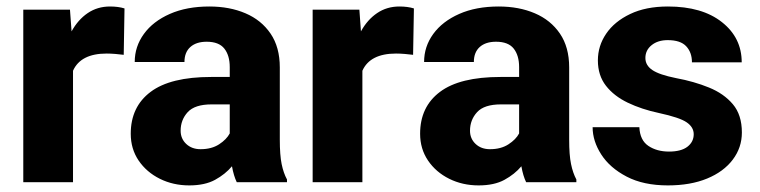

<svg xmlns="http://www.w3.org/2000/svg" viewBox="-20 -558 2326 588"><path d="M361.3 -532.2 358.9 -390.1Q348.6 -391.6 333.3 -392.8Q317.9 -394 306.6 -394Q227.1 -394 203.6 -341.3V0H51.3V-528.3H194.3L199.2 -461.9Q218.8 -497.6 248.5 -517.8Q278.3 -538.1 316.9 -538.1Q342.3 -538.1 361.3 -532.2Z M705.1 0Q695.8 -19 690.4 -48.8Q669.9 -24.4 638.7 -7.3Q607.4 9.8 559.6 9.8Q510.3 9.8 469.5 -10.5Q428.7 -30.8 404.5 -66.4Q380.4 -102.1 380.4 -148.4Q380.4 -231 441.2 -276.6Q502 -322.3 626.5 -322.3H683.6V-352.5Q683.6 -388.2 667 -409.2Q650.4 -430.2 612.8 -430.2Q581.1 -430.2 563 -414.1Q544.9 -397.9 544.9 -368.2H392.6Q392.6 -415.5 420.7 -454.1Q448.7 -492.7 500.2 -515.4Q551.8 -538.1 621.1 -538.1Q683.1 -538.1 731.7 -517.3Q780.3 -496.6 808.6 -455.1Q836.9 -413.6 836.9 -351.6V-130.4Q836.9 -83 842.5 -55.7Q848.1 -28.3 858.9 -8.3V0ZM594.2 -101.1Q627.9 -101.1 650.9 -116Q673.8 -130.9 683.6 -149.4V-238.3H627.9Q576.7 -238.3 554.9 -214.6Q533.2 -190.9 533.2 -157.7Q533.2 -133.3 550.3 -117.2Q567.4 -101.1 594.2 -101.1Z M1247.6 -532.2 1245.1 -390.1Q1234.9 -391.6 1219.5 -392.8Q1204.1 -394 1192.9 -394Q1113.3 -394 1089.8 -341.3V0H937.5V-528.3H1080.6L1085.4 -461.9Q1105 -497.6 1134.8 -517.8Q1164.6 -538.1 1203.1 -538.1Q1228.5 -538.1 1247.6 -532.2Z M1591.3 0Q1582 -19 1576.7 -48.8Q1556.2 -24.4 1524.9 -7.3Q1493.7 9.8 1445.8 9.8Q1396.5 9.8 1355.7 -10.5Q1314.9 -30.8 1290.8 -66.4Q1266.6 -102.1 1266.6 -148.4Q1266.6 -231 1327.4 -276.6Q1388.2 -322.3 1512.7 -322.3H1569.8V-352.5Q1569.8 -388.2 1553.2 -409.2Q1536.6 -430.2 1499 -430.2Q1467.3 -430.2 1449.2 -414.1Q1431.2 -397.9 1431.2 -368.2H1278.8Q1278.8 -415.5 1306.9 -454.1Q1335 -492.7 1386.5 -515.4Q1438 -538.1 1507.3 -538.1Q1569.3 -538.1 1617.9 -517.3Q1666.5 -496.6 1694.8 -455.1Q1723.1 -413.6 1723.1 -351.6V-130.4Q1723.1 -83 1728.8 -55.7Q1734.4 -28.3 1745.1 -8.3V0ZM1480.5 -101.1Q1514.2 -101.1 1537.1 -116Q1560.1 -130.9 1569.8 -149.4V-238.3H1514.2Q1462.9 -238.3 1441.2 -214.6Q1419.4 -190.9 1419.4 -157.7Q1419.4 -133.3 1436.5 -117.2Q1453.6 -101.1 1480.5 -101.1Z M2104.5 -147Q2104.5 -168.5 2083 -183.3Q2061.5 -198.2 1998 -211.9Q1945.3 -223.1 1902.8 -243.4Q1860.4 -263.7 1835.7 -295.4Q1811 -327.1 1811 -373Q1811 -417.5 1836.4 -454.8Q1861.8 -492.2 1909.9 -515.1Q1958 -538.1 2025.4 -538.1Q2130.4 -538.1 2190.9 -490.2Q2251.5 -442.4 2251.5 -367.2H2099.1Q2099.1 -397.5 2081.5 -416.3Q2064 -435.1 2024.9 -435.1Q1994.6 -435.1 1975.6 -419.7Q1956.5 -404.3 1956.5 -380.4Q1956.5 -357.9 1977.8 -343.5Q1999 -329.1 2050.3 -318.8Q2105.5 -308.6 2151.1 -290Q2196.8 -271.5 2224.4 -238.8Q2252 -206.1 2252 -152.3Q2252 -106 2224.1 -69.1Q2196.3 -32.2 2145.5 -11.2Q2094.7 9.8 2025.4 9.8Q1950.7 9.8 1899.2 -17.1Q1847.7 -43.9 1821.3 -85Q1794.9 -126 1794.9 -168.5H1938Q1939.9 -128.4 1965.8 -111.1Q1991.7 -93.8 2028.8 -93.8Q2065.9 -93.8 2085.2 -108.6Q2104.5 -123.5 2104.5 -147Z"/></svg>

Font: Vazirmatn FD ExtraBold
Style: Regular
Weight: 800
Designer: Saber Rastikerdar
Foundry: Saber Rastikerdar
Version: Version 33.003